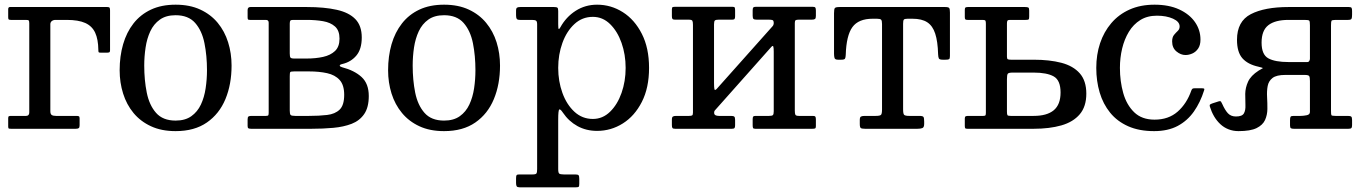

<svg xmlns="http://www.w3.org/2000/svg" viewBox="-20 -550 5844 820"><path d="M90.5 -465Q100.5 -465 102.8 -462.5Q105 -460 105 -450V-70Q105 -55 91.5 -55H28.5Q22 -55 18.5 -53.8Q15 -52.5 15 -46V-10Q15 -2.5 17.5 -1.2Q20 0 27.5 0H303.5Q312.5 0 316.2 -2.8Q320 -5.5 320 -15V-45Q320 -52 316.5 -53.5Q313 -55 306 -55H219Q206.5 -55 200.8 -59Q195 -63 195 -75V-446.5Q195 -455 201.2 -460Q207.5 -465 217 -465H265Q315 -465 344.2 -451.8Q373.5 -438.5 386.5 -410.2Q399.5 -382 400 -337Q400 -330 401.2 -327.5Q402.5 -325 410 -325H436Q443 -325 446.5 -326.5Q450 -328 450 -335V-505.5Q450 -514 448 -517Q446 -520 438 -520H22.5Q15 -520 15 -510.5V-476Q15 -468.5 17.5 -466.8Q20 -465 27 -465Z M596 -270Q596 -309 601.8 -347.2Q607.5 -385.5 622 -416.5Q636.5 -447.5 662.8 -466.2Q689 -485 730 -485Q784.5 -485 813.5 -452Q842.5 -419 853.2 -365.5Q864 -312 864 -250Q864 -211 858.2 -172.8Q852.5 -134.5 838 -103.5Q823.5 -72.5 797.2 -53.8Q771 -35 730 -35Q675.5 -35 646.5 -68Q617.5 -101 606.8 -154.5Q596 -208 596 -270ZM491 -250Q491 -197.5 505.8 -150.5Q520.5 -103.5 550.2 -67.5Q580 -31.5 624.8 -10.8Q669.5 10 730 10Q810.5 10 863.5 -26.8Q916.5 -63.5 942.8 -126.8Q969 -190 969 -270Q969 -322.5 954.2 -369.5Q939.5 -416.5 909.8 -452.5Q880 -488.5 835.2 -509.2Q790.5 -530 730 -530Q669.5 -530 624.8 -509Q580 -488 550.2 -450Q520.5 -412 505.8 -361Q491 -310 491 -250Z M1115.5 -465Q1127.5 -465 1127.5 -453V-69Q1127.5 -61 1126 -58Q1124.5 -55 1116 -55H1054Q1045 -55 1041.2 -52.5Q1037.5 -50 1037.5 -40V-12Q1037.5 -4 1041 -2Q1044.5 0 1053 0H1310Q1359 0 1403.2 -4Q1447.5 -8 1481.8 -21.2Q1516 -34.5 1535.5 -63Q1555 -91.5 1555 -140Q1555 -192.5 1524.5 -220.8Q1494 -249 1440.5 -263Q1431.5 -265.5 1431 -269.8Q1430.5 -274 1441.5 -276.5Q1478.5 -285 1501.8 -312.5Q1525 -340 1525 -390Q1525 -440 1497.8 -468.2Q1470.5 -496.5 1418 -508.2Q1365.5 -520 1290 -520H1049.5Q1037.5 -520 1037.5 -507V-477Q1037.5 -469.5 1039 -467.2Q1040.5 -465 1048 -465ZM1217.5 -449Q1217.5 -458.5 1220 -461.8Q1222.5 -465 1231.5 -465H1290Q1328 -465 1359.8 -459.5Q1391.5 -454 1410.8 -436.8Q1430 -419.5 1430 -385Q1430 -350.5 1410.8 -332.2Q1391.5 -314 1359.8 -307Q1328 -300 1290 -300H1236.5Q1223.5 -300 1220.5 -304.2Q1217.5 -308.5 1217.5 -322ZM1217.5 -224Q1217.5 -239 1219.5 -242Q1221.5 -245 1236.5 -245H1300Q1343 -245 1377 -237.5Q1411 -230 1430.5 -208.5Q1450 -187 1450 -145Q1450 -100.5 1430.5 -81.8Q1411 -63 1377 -59Q1343 -55 1300 -55H1240.5Q1225 -55 1221.2 -59Q1217.5 -63 1217.5 -77.5Z M1742.5 -270Q1742.5 -309 1748.2 -347.2Q1754 -385.5 1768.5 -416.5Q1783 -447.5 1809.2 -466.2Q1835.5 -485 1876.5 -485Q1931 -485 1960 -452Q1989 -419 1999.8 -365.5Q2010.5 -312 2010.5 -250Q2010.5 -211 2004.8 -172.8Q1999 -134.5 1984.5 -103.5Q1970 -72.5 1943.8 -53.8Q1917.5 -35 1876.5 -35Q1822 -35 1793 -68Q1764 -101 1753.2 -154.5Q1742.5 -208 1742.5 -270ZM1637.5 -250Q1637.5 -197.5 1652.2 -150.5Q1667 -103.5 1696.8 -67.5Q1726.5 -31.5 1771.2 -10.8Q1816 10 1876.5 10Q1957 10 2010 -26.8Q2063 -63.5 2089.2 -126.8Q2115.5 -190 2115.5 -270Q2115.5 -322.5 2100.8 -369.5Q2086 -416.5 2056.2 -452.5Q2026.5 -488.5 1981.8 -509.2Q1937 -530 1876.5 -530Q1816 -530 1771.2 -509Q1726.5 -488 1696.8 -450Q1667 -412 1652.2 -361Q1637.5 -310 1637.5 -250Z M2364 -260Q2364 -317 2382 -366.8Q2400 -416.5 2433.2 -447.2Q2466.5 -478 2512 -478Q2554 -478 2585.5 -447.2Q2617 -416.5 2634.5 -366.8Q2652 -317 2652 -260Q2652 -203 2634.5 -153.2Q2617 -103.5 2585.5 -72.8Q2554 -42 2512 -42Q2466.5 -42 2433.2 -72.8Q2400 -103.5 2382 -153.2Q2364 -203 2364 -260ZM2184 -485Q2184 -474 2186.8 -469.5Q2189.5 -465 2201.5 -465H2251.5Q2264 -465 2269 -462Q2274 -459 2274 -446V172Q2274 186 2271.2 190.5Q2268.5 195 2254.5 195H2197.5Q2188 195 2186 198.5Q2184 202 2184 212V232Q2184 241.5 2186.8 245.8Q2189.5 250 2199.5 250H2438.5Q2449 250 2451.5 247.8Q2454 245.5 2454 234.5V214Q2454 202 2451 198.5Q2448 195 2436.5 195H2387.5Q2372.5 195 2368.2 191.2Q2364 187.5 2364 172V-39Q2364 -79 2368.5 -82.2Q2373 -85.5 2384 -69Q2409 -32 2446.2 -11.5Q2483.5 9 2530 9Q2589.5 9 2640 -22.8Q2690.5 -54.5 2721.2 -114.8Q2752 -175 2752 -260Q2752 -345 2721.2 -405.5Q2690.5 -466 2640 -498Q2589.5 -530 2530 -530Q2479.5 -530 2438.5 -503.8Q2397.5 -477.5 2373 -433Q2368.5 -425 2366.2 -426.2Q2364 -427.5 2364 -446V-503Q2364 -514.5 2360.5 -517.2Q2357 -520 2345.5 -520H2202.5Q2193 -520 2188.5 -517.5Q2184 -515 2184 -504Z M3374.5 -77.5V-452Q3374.5 -461.5 3378.2 -463.8Q3382 -466 3391.5 -466H3446.5Q3456.5 -466 3460.5 -468.8Q3464.5 -471.5 3464.5 -482V-505Q3464.5 -514.5 3462 -517.8Q3459.5 -521 3450.5 -521H3208.5Q3200 -521 3197.2 -518Q3194.5 -515 3194.5 -506V-483Q3194.5 -472 3198.2 -469Q3202 -466 3212 -466H3263.5Q3275 -466 3279.8 -464Q3284.5 -462 3284.5 -450.5Q3284.5 -448.5 3283.5 -445Q3282.5 -441.5 3280 -438.5L3042 -171.5Q3033 -161.5 3031.2 -169Q3029.5 -176.5 3029.5 -196V-446.5Q3029.5 -459.5 3033.5 -462.8Q3037.5 -466 3049.5 -466H3107Q3115 -466 3117.2 -469.2Q3119.5 -472.5 3119.5 -480.5V-505.5Q3119.5 -514 3118 -517.5Q3116.5 -521 3108.5 -521H2865Q2857 -521 2853.2 -519.8Q2849.5 -518.5 2849.5 -510V-481Q2849.5 -472.5 2852 -469.2Q2854.5 -466 2862.5 -466H2921.5Q2934.5 -466 2937 -461.2Q2939.5 -456.5 2939.5 -443.5V-69Q2939.5 -59.5 2936 -57.2Q2932.5 -55 2922.5 -55H2867.5Q2858 -55 2853.8 -52.2Q2849.5 -49.5 2849.5 -39V-16Q2849.5 -6.5 2852 -3.2Q2854.5 0 2863.5 0H3105.5Q3114 0 3116.8 -3Q3119.5 -6 3119.5 -15V-38Q3119.5 -49 3115.8 -52Q3112 -55 3102 -55H3050.5Q3041 -55 3035.5 -58Q3030 -61 3030 -68.5Q3030 -75 3032.5 -77.8Q3035 -80.5 3038 -84L3274.5 -350Q3281 -357 3282.8 -350.8Q3284.5 -344.5 3284.5 -329.5V-74.5Q3284.5 -61.5 3280.5 -58.2Q3276.5 -55 3264.5 -55H3207Q3199 -55 3196.8 -52Q3194.5 -49 3194.5 -40.5V-15.5Q3194.5 -7.5 3196 -3.8Q3197.5 0 3205.5 0H3449Q3457.5 0 3461 -1.5Q3464.5 -3 3464.5 -11V-40Q3464.5 -48.5 3462.2 -51.8Q3460 -55 3451.5 -55H3392.5Q3379.5 -55 3377 -59.8Q3374.5 -64.5 3374.5 -77.5Z M3652 -20.5Q3652 -6.5 3656.2 -3.2Q3660.5 0 3675 0H3898Q3911.5 0 3919.2 -3Q3927 -6 3927 -21V-30.5Q3927 -46 3924 -50.5Q3921 -55 3906 -55H3864Q3845.5 -55 3841.2 -59.8Q3837 -64.5 3837 -83.5V-448.5Q3837 -462 3840 -466Q3843 -470 3856 -470H3877Q3917 -470 3940.2 -454.8Q3963.5 -439.5 3974.2 -406.2Q3985 -373 3986.5 -318.5Q3987 -306.5 3989.5 -300.8Q3992 -295 4006 -295H4018Q4029.5 -295 4033.2 -297.2Q4037 -299.5 4037 -310.5V-496.5Q4037 -511.5 4033.8 -515.8Q4030.5 -520 4016 -520H3566Q3549 -520 3545.5 -515.5Q3542 -511 3542 -493.5V-320.5Q3542 -309.5 3544.2 -302.2Q3546.5 -295 3559 -295H3573Q3586 -295 3588.8 -299.5Q3591.5 -304 3592 -315.5Q3594.5 -398.5 3620.5 -434.2Q3646.5 -470 3707 -470H3725Q3739 -470 3743 -466Q3747 -462 3747 -447.5V-82.5Q3747 -64 3742.5 -59.5Q3738 -55 3720 -55H3673Q3662 -55 3657 -52.2Q3652 -49.5 3652 -37.5Z M4112 0H4394.5Q4462.5 0 4513 -14.5Q4563.5 -29 4591.5 -62Q4619.5 -95 4619.5 -150Q4619.5 -205 4591.5 -236.8Q4563.5 -268.5 4513 -281.8Q4462.5 -295 4394.5 -295H4297.5Q4288.5 -295 4284.5 -296.8Q4280.5 -298.5 4280.5 -307.5V-450Q4280.5 -458.5 4282.8 -461.8Q4285 -465 4293 -465H4360Q4370.5 -465 4373 -467Q4375.5 -469 4375.5 -479.5V-505Q4375.5 -516 4371.5 -518Q4367.5 -520 4357.5 -520H4114Q4106.5 -520 4103.5 -518Q4100.5 -516 4100.5 -508V-477Q4100.5 -469 4103 -467Q4105.5 -465 4113 -465H4177.5Q4187 -465 4188.8 -461.2Q4190.5 -457.5 4190.5 -448V-68.5Q4190.5 -61 4189 -58Q4187.5 -55 4179.5 -55H4114.5Q4108 -55 4104.2 -53.2Q4100.5 -51.5 4100.5 -44V-13Q4100.5 -5 4102.2 -2.5Q4104 0 4112 0ZM4394.5 -55H4297Q4285 -55 4282.8 -58Q4280.5 -61 4280.5 -73V-212Q4280.5 -230 4284 -235Q4287.5 -240 4305 -240H4394.5Q4451.5 -240 4480.5 -223.5Q4509.5 -207 4509.5 -155Q4509.5 -103.5 4480.5 -79.2Q4451.5 -55 4394.5 -55Z M4662 -260Q4662 -204 4676.5 -155Q4691 -106 4721.2 -68.8Q4751.5 -31.5 4798.2 -10.8Q4845 10 4909 10Q4968 10 5009.8 -12.2Q5051.5 -34.5 5079 -73.8Q5106.5 -113 5122.5 -164Q5124.5 -169.5 5122.8 -171.2Q5121 -173 5113 -173H5082Q5075 -173 5072.5 -170.8Q5070 -168.5 5068 -163.5Q5048.5 -107.5 5009.5 -73.2Q4970.5 -39 4911 -39Q4856.5 -39 4824 -70.5Q4791.5 -102 4777.2 -152.5Q4763 -203 4763 -260Q4763 -303 4772.5 -342.8Q4782 -382.5 4801.2 -414.2Q4820.5 -446 4850.2 -464.5Q4880 -483 4921 -483Q4961.5 -483 4989.8 -470.2Q5018 -457.5 5018 -437Q5018 -425.5 5010 -418Q5002 -410.5 4994 -400.8Q4986 -391 4986 -373Q4986 -345.5 5004.5 -330.2Q5023 -315 5043 -315Q5057.5 -315 5072.2 -321.5Q5087 -328 5097 -342.5Q5107 -357 5107 -381Q5107 -422 5083.5 -455.8Q5060 -489.5 5016 -509.8Q4972 -530 4911 -530Q4850.5 -530 4804.2 -509.2Q4758 -488.5 4726.2 -451.2Q4694.5 -414 4678.2 -365.2Q4662 -316.5 4662 -260Z M5563.5 -285H5483Q5426 -285 5397 -300.8Q5368 -316.5 5368 -368Q5368 -420 5397 -442.5Q5426 -465 5483 -465H5551Q5568.5 -465 5571.5 -462Q5574.5 -459 5574.5 -441.5V-299Q5574.5 -294.5 5571.8 -289.8Q5569 -285 5563.5 -285ZM5147 -95Q5154 -72.5 5165.2 -53.2Q5176.5 -34 5191.8 -19.8Q5207 -5.5 5226.8 2.2Q5246.5 10 5269.5 10Q5320.5 10 5346.8 -3Q5373 -16 5382.8 -37.5Q5392.5 -59 5392.8 -84.5Q5393 -110 5391.5 -135.5Q5390 -161 5394 -182.5Q5398 -204 5414.8 -217Q5431.5 -230 5469.5 -230H5551.5Q5568 -230 5571.2 -225.2Q5574.5 -220.5 5574.5 -204V-72Q5574.5 -60.5 5560.5 -57.8Q5546.5 -55 5534.5 -55H5505Q5494.5 -55 5492 -51.5Q5489.5 -48 5489.5 -37V-14.5Q5489.5 -5 5493 -2.5Q5496.5 0 5506 0H5739Q5748.5 0 5751.5 -3.2Q5754.5 -6.5 5754.5 -16V-37.5Q5754.5 -49 5750.8 -52Q5747 -55 5736.5 -55H5683.5Q5668 -55 5666.2 -58.2Q5664.5 -61.5 5664.5 -76.5V-441Q5664.5 -457 5666.5 -461Q5668.5 -465 5684 -465H5736.5Q5749.5 -465 5752 -469.5Q5754.5 -474 5754.5 -487.5V-503Q5754.5 -513 5752.2 -516.5Q5750 -520 5740.5 -520H5483Q5381 -520 5322 -489.5Q5263 -459 5263 -380Q5263 -327.5 5286 -301.2Q5309 -275 5355 -265Q5376.5 -260 5372.8 -258.5Q5369 -257 5355.5 -248.5Q5322 -227 5310.2 -201Q5298.5 -175 5298.2 -149Q5298 -123 5299 -101Q5300 -79 5292.5 -65.8Q5285 -52.5 5258.5 -52.5Q5237 -52.5 5224.2 -66.2Q5211.5 -80 5200 -106Q5197.5 -112 5194.8 -115.8Q5192 -119.5 5184.5 -117L5159.5 -109Q5152 -106.5 5148.5 -104Q5145 -101.5 5147 -95Z"/></svg>

Font: Besley
Style: Regular
Weight: 400
Designer: Owen Earl
Foundry: indestructible type*
Version: Version 4.000